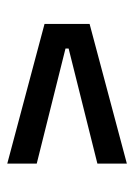

<svg xmlns="http://www.w3.org/2000/svg" viewBox="64 -586 385 554"><g transform="rotate(90 257.0 -309.5)"><path d="M120.5 -314.5V-305.5L452.5 -222.5V-137.5L49.5 -245V-375L452.5 -482.5V-397.5Z"/></g></svg>

Font: Anek Latin Medium Medium
Style: Regular
Weight: 500
Version: Version 1.003